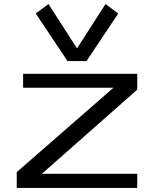

<svg xmlns="http://www.w3.org/2000/svg" viewBox="-20 -926 759 946"><path d="M93.8 -562.5V-493.7H539.1L62.5 -78.1V0H656.2V-69.8H186.5L656.2 -484.4V-562.5ZM359.4 -687.5 218.8 -906.2 156.2 -859.4 312.5 -625H406.2L562.5 -859.4L500 -906.2Z"/></svg>

Font: Michroma
Style: Regular
Weight: 400
Version: Version 1.000